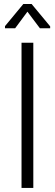

<svg xmlns="http://www.w3.org/2000/svg" viewBox="-20 -920 269 940"><path d="M143.1 0H85.4V-710.9H143.1ZM225.6 -781.7H175.3L114.3 -862.8L54.2 -781.7H4.4V-792L94.2 -900.4H134.8L225.6 -791Z"/></svg>

Font: RobotoCondensed-Light
Style: Light
Weight: 300
Designer: Google
Version: Version 1.200311; 2013